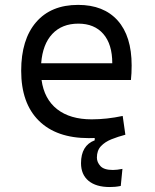

<svg xmlns="http://www.w3.org/2000/svg" viewBox="-20 -547 626 774"><path d="M422.4 207Q367.2 207 336.9 181.9Q306.6 156.7 306.6 110.8Q306.6 39.6 361.8 18.6V9.3Q350.1 9.8 337.9 9.8Q207.5 9.8 136.5 -60.5Q65.4 -130.9 65.4 -261.7Q65.4 -387.7 125.5 -457.5Q185.5 -527.3 294.9 -527.3Q397.9 -527.3 454.3 -464.4Q510.7 -401.4 510.7 -283.2Q510.7 -250.5 507.8 -224.6H147.5Q158.2 -147.5 210.4 -106.7Q262.7 -65.9 349.6 -65.9Q410.2 -65.9 474.6 -79.6L485.4 -3.9Q455.6 3.9 429.4 14.4Q403.3 24.9 387 42.2Q370.6 59.6 370.6 88.4Q370.6 106.9 385 122.6Q399.4 138.2 435.1 138.2Q451.2 138.2 473.6 133.8L466.8 202.6Q454.6 205.1 443.4 206.1Q432.1 207 422.4 207ZM146 -292H432.6Q432.6 -368.7 396.5 -410.2Q360.4 -451.7 295.9 -451.7Q230 -451.7 190.9 -410.2Q151.9 -368.7 146 -292Z"/></svg>

Font: Cascadia Mono SemiLight
Style: Regular
Weight: 350
Monospace: yes
Designer: Aaron Bell
Foundry: Saja Typeworks
Version: Version 2404.023; ttfautohint (v1.8.4)